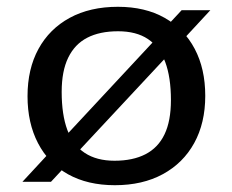

<svg xmlns="http://www.w3.org/2000/svg" viewBox="-20 -535 684 565"><path d="M46 0 140 -101.5 152.5 -113 449 -431.5 461 -447.5 514.5 -505H599L505 -403.5L492.5 -392L195.5 -73.5L183.5 -57.5L130 0ZM317 -62Q371 -62 408.2 -81.2Q445.5 -100.5 464.2 -139.8Q483 -179 483 -240.5Q483 -307.5 466.2 -352.5Q449.5 -397.5 415.2 -420.2Q381 -443 327.5 -443Q273.5 -443 236.8 -424Q200 -405 180.8 -365.5Q161.5 -326 161.5 -264.5Q161.5 -197.5 178.2 -152.5Q195 -107.5 229.8 -84.8Q264.5 -62 317 -62ZM318 10Q238 10 180.2 -22.2Q122.5 -54.5 91.8 -113.8Q61 -173 61 -252Q61 -332 93.2 -391Q125.5 -450 185.2 -482.5Q245 -515 327 -515Q407 -515 464.5 -482.5Q522 -450 553 -391.2Q584 -332.5 584 -253Q584 -173 551.5 -114Q519 -55 459.2 -22.5Q399.5 10 318 10Z"/></svg>

Font: Newsreader 7pt
Style: Regular
Weight: 400
Designer: Hugues Gentile
Foundry: Production Type
Version: Version 1.003